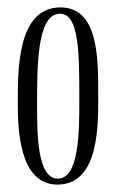

<svg xmlns="http://www.w3.org/2000/svg" viewBox="-20 -584 314 518"><path d="M245 -334C245 -432 244 -564 143 -564C26 -564 28 -393 28 -306C28 -235 32 -86 135 -86C250 -86 245 -253 245 -334ZM142 -547C194 -547 194 -439 194 -315C194 -231 194 -102 136 -102C80 -102 80 -225 80 -302C80 -407 80 -547 142 -547Z"/></svg>

Font: Bigelow Rules
Style: Regular
Weight: 400
Designer: Astigmatic (AOETI)
Foundry: Astigmatic (AOETI)
Version: Version 1.000